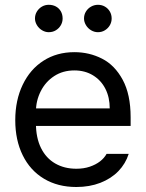

<svg xmlns="http://www.w3.org/2000/svg" viewBox="-20 -749 593 780"><path d="M42 -260.7Q42 -341.8 72.3 -404.8Q102.5 -467.8 156.7 -502.4Q210.9 -537.1 282.2 -537.1Q342.8 -537.1 394.5 -510.7Q446.3 -484.4 478.5 -424.8Q510.7 -365.2 510.7 -272.5V-237.3H100.6V-308.6H425.8Q425.8 -353.5 408.2 -388.2Q390.6 -422.9 357.9 -442.9Q325.2 -462.9 282.2 -462.9Q235.4 -462.9 200.2 -439.9Q165 -417 145.5 -378.4Q126 -339.8 126 -295.9V-248Q126 -189.5 146.5 -147.9Q167 -106.4 204.1 -85Q241.2 -63.5 290 -63.5Q320.3 -63.5 344.7 -71.8Q369.1 -80.1 386.2 -93.3Q403.3 -106.4 413.1 -124H502.9Q490.2 -84 460.9 -53.7Q431.6 -23.4 387.7 -6.3Q343.8 10.7 290 10.7Q214.8 10.7 158.7 -22.9Q102.5 -56.6 72.3 -118.2Q42 -179.7 42 -260.7ZM122.1 -673.8Q122.1 -689.5 129.9 -702.1Q137.7 -714.8 150.4 -722.2Q163.1 -729.5 177.7 -729.5Q194.3 -729.5 207 -722.7Q219.7 -715.8 227.1 -703.1Q234.4 -690.4 234.4 -673.8Q234.4 -659.2 227.1 -646.5Q219.7 -633.8 207 -626Q194.3 -618.2 177.7 -618.2Q164.1 -618.2 150.9 -626Q137.7 -633.8 129.9 -647Q122.1 -660.2 122.1 -673.8ZM321.3 -673.8Q321.3 -689.5 329.1 -702.1Q336.9 -714.8 350.1 -722.2Q363.3 -729.5 377.9 -729.5Q393.6 -729.5 406.2 -722.2Q418.9 -714.8 426.3 -702.1Q433.6 -689.5 433.6 -673.8Q433.6 -659.2 426.3 -646.5Q418.9 -633.8 406.2 -626Q393.6 -618.2 377.9 -618.2Q363.3 -618.2 350.1 -626Q336.9 -633.8 329.1 -647Q321.3 -660.2 321.3 -673.8Z"/></svg>

Font: Pretendard GOV Variable
Style: Regular
Weight: 400
Designer: Base glyphs from Inter by Rasmus Andersson; Hangul glyphs from Noto Sans CJK(Source Han Sans) by Jang Soo-young and Kang
Foundry: Kil Hyung-jin
Version: Version 1.307;Glyphs 3.2 (3192)